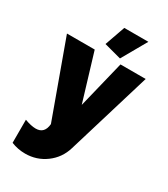

<svg xmlns="http://www.w3.org/2000/svg" viewBox="-233 -832 1019 1168"><g transform="rotate(30 276.5 -248.0)"><path d="M353 -556 233 -588 283 -730H452ZM44 53Q90 70 122 70Q183 70 189 0L-2 -526H193L293 -195L374 -526H551L373 63Q350 140 286.5 187Q223 234 142 234Q91 234 44 215Z"/></g></svg>

Font: Raleway-v4020 Black
Style: Regular
Weight: 900
Designer: Matt McInerney, Pablo Impallari, Rodrigo Fuenzalida
Foundry: Matt McInerney, Pablo Impallari, Rodrigo Fuenzalida
Version: Version 4.020;PS 004.020;hotconv 1.0.88;makeotf.lib2.5.64775